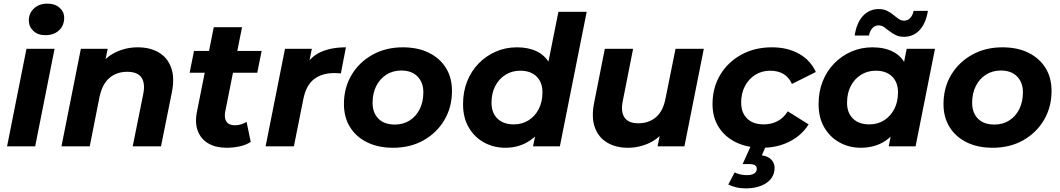

<svg xmlns="http://www.w3.org/2000/svg" viewBox="-20 -807 5849 1059"><path d="M19 0 126 -538H281L174 0ZM230 -613Q189 -613 164 -636.5Q139 -660 139 -694Q139 -734 167.5 -760.5Q196 -787 242 -787Q283 -787 308.5 -764.5Q334 -742 334 -709Q334 -666 305.5 -639.5Q277 -613 230 -613Z M739 -546Q808 -546 856 -517.5Q904 -489 924 -434Q944 -379 928 -298L868 0H712L770 -288Q782 -347 760.5 -379Q739 -411 682 -411Q623 -411 583.5 -377Q544 -343 529 -273L475 0H319L426 -538H574L543 -386L521 -432Q560 -491 617.5 -518.5Q675 -546 739 -546Z M1229 8Q1171 8 1130 -15.5Q1089 -39 1071.5 -83.5Q1054 -128 1066 -189L1159 -657H1315L1222 -190Q1216 -156 1229 -136Q1242 -116 1277 -116Q1293 -116 1309.5 -121Q1326 -126 1340 -135L1363 -24Q1334 -6 1299 1Q1264 8 1229 8ZM1026 -406 1050 -526H1423L1399 -406Z M1445 0 1552 -538H1700L1669 -385L1655 -429Q1691 -494 1749 -520Q1807 -546 1888 -546L1860 -402Q1850 -403 1841.5 -403.5Q1833 -404 1824 -404Q1755 -404 1711.5 -370Q1668 -336 1653 -260L1601 0Z M2148 8Q2066 8 2005 -22Q1944 -52 1910.5 -106Q1877 -160 1877 -233Q1877 -323 1919 -393.5Q1961 -464 2034.5 -505Q2108 -546 2202 -546Q2285 -546 2345.5 -516Q2406 -486 2439.5 -432.5Q2473 -379 2473 -305Q2473 -216 2431 -145Q2389 -74 2316 -33Q2243 8 2148 8ZM2158 -120Q2204 -120 2239.5 -142.5Q2275 -165 2295 -205Q2315 -245 2315 -298Q2315 -352 2283 -385Q2251 -418 2193 -418Q2147 -418 2111.5 -395.5Q2076 -373 2055.5 -333Q2035 -293 2035 -240Q2035 -185 2067 -152.5Q2099 -120 2158 -120Z M2766 8Q2704 8 2651 -20.5Q2598 -49 2566 -103Q2534 -157 2534 -233Q2534 -301 2556.5 -358Q2579 -415 2620 -457Q2661 -499 2715 -522.5Q2769 -546 2831 -546Q2894 -546 2940 -524Q2986 -502 3011.5 -456.5Q3037 -411 3037 -342Q3037 -268 3019.5 -204.5Q3002 -141 2967 -93.5Q2932 -46 2881.5 -19Q2831 8 2766 8ZM2814 -121Q2860 -121 2895.5 -143.5Q2931 -166 2951.5 -205.5Q2972 -245 2972 -298Q2972 -353 2939.5 -385Q2907 -417 2849 -417Q2804 -417 2768 -394.5Q2732 -372 2711.5 -332.5Q2691 -293 2691 -240Q2691 -185 2723.5 -153Q2756 -121 2814 -121ZM2920 0 2942 -107 2976 -267 2997 -427 3060 -742H3216L3068 0Z M3443 8Q3377 8 3329 -20.5Q3281 -49 3261 -104Q3241 -159 3257 -240L3316 -538H3472L3415 -250Q3403 -191 3424.5 -159Q3446 -127 3501 -127Q3559 -127 3598.5 -161Q3638 -195 3651 -265L3706 -538H3862L3755 0H3607L3637 -152L3659 -106Q3621 -47 3564 -19.5Q3507 8 3443 8Z M4184 8Q4101 8 4039.5 -22Q3978 -52 3944 -106Q3910 -160 3910 -233Q3910 -323 3952 -393.5Q3994 -464 4068 -505Q4142 -546 4238 -546Q4324 -546 4387 -510.5Q4450 -475 4480 -410L4348 -344Q4331 -382 4300.5 -399.5Q4270 -417 4228 -417Q4182 -417 4146 -394.5Q4110 -372 4089 -332.5Q4068 -293 4068 -241Q4068 -186 4100.5 -153.5Q4133 -121 4193 -121Q4234 -121 4268 -138.5Q4302 -156 4325 -193L4440 -121Q4402 -60 4334.5 -26Q4267 8 4184 8ZM4092 232Q4064 232 4039.5 226Q4015 220 3997 211L4032 144Q4046 151 4063 155Q4080 159 4099 159Q4127 159 4140.5 149.5Q4154 140 4154 126Q4155 112 4145 105Q4135 98 4111 98H4076L4124 -8H4207L4182 50Q4219 55 4237 76.5Q4255 98 4252 127Q4248 176 4204.5 204Q4161 232 4092 232Z M4727 8Q4665 8 4612 -20.5Q4559 -49 4527 -103Q4495 -157 4495 -233Q4495 -301 4517.5 -358Q4540 -415 4581 -457Q4622 -499 4676 -522.5Q4730 -546 4792 -546Q4859 -546 4907 -521Q4955 -496 4978.5 -443.5Q5002 -391 4995 -308Q4990 -213 4956 -141.5Q4922 -70 4864.5 -31Q4807 8 4727 8ZM4775 -121Q4821 -121 4856.5 -143.5Q4892 -166 4912.5 -205.5Q4933 -245 4933 -298Q4933 -353 4900.5 -385Q4868 -417 4810 -417Q4765 -417 4729 -394.5Q4693 -372 4672.5 -332.5Q4652 -293 4652 -240Q4652 -185 4684.5 -153Q4717 -121 4775 -121ZM4882 0 4903 -107 4938 -267 4959 -427 4981 -538H5137L5030 0ZM4966 -604Q4940 -604 4920.5 -613.5Q4901 -623 4885.5 -635.5Q4870 -648 4856 -657.5Q4842 -667 4826 -667Q4806 -667 4792 -652Q4778 -637 4773 -611H4694Q4705 -682 4740 -719.5Q4775 -757 4827 -757Q4853 -757 4872.5 -747.5Q4892 -738 4907.5 -725Q4923 -712 4937 -702.5Q4951 -693 4966 -693Q4987 -693 5001 -708.5Q5015 -724 5019 -747H5098Q5087 -679 5052.5 -641.5Q5018 -604 4966 -604Z M5455 8Q5373 8 5312 -22Q5251 -52 5217.5 -106Q5184 -160 5184 -233Q5184 -323 5226 -393.5Q5268 -464 5341.5 -505Q5415 -546 5509 -546Q5592 -546 5652.5 -516Q5713 -486 5746.5 -432.5Q5780 -379 5780 -305Q5780 -216 5738 -145Q5696 -74 5623 -33Q5550 8 5455 8ZM5465 -120Q5511 -120 5546.5 -142.5Q5582 -165 5602 -205Q5622 -245 5622 -298Q5622 -352 5590 -385Q5558 -418 5500 -418Q5454 -418 5418.5 -395.5Q5383 -373 5362.5 -333Q5342 -293 5342 -240Q5342 -185 5374 -152.5Q5406 -120 5465 -120Z"/></svg>

Font: MOST Montserrat
Style: Bold Italic
Weight: 700
Italic angle: -11.3°
Designer: Julieta Ulanovsky
Foundry: Julieta Ulanovsky
Version: Version 8.000;March 11, 2024;FontCreator 15.0.0.2926 64-bit